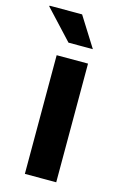

<svg xmlns="http://www.w3.org/2000/svg" viewBox="-134 -772 514 822"><g transform="rotate(15 123.0 -361.5)"><path d="M64 0V-526H203V0ZM207 -591H99L-21 -720L-20 -723H124Z"/></g></svg>

Font: Archivo SemiBold
Style: Bold
Weight: 700
Version: Version 2.001